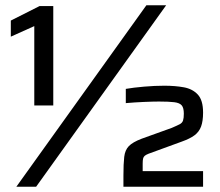

<svg xmlns="http://www.w3.org/2000/svg" viewBox="-20 -708 836 728"><path d="M110 -308V-609L21 -569V-630L130 -685H182V-308ZM42 0 535 -688H610L117 0ZM448 0V-42Q448 -87 451 -113Q454 -139 468.5 -154Q483 -169 517 -182L631 -223Q652 -232 661.5 -237Q671 -242 674 -251Q677 -260 677 -277Q677 -299 669 -308.5Q661 -318 640.5 -320.5Q620 -323 583 -323Q561 -323 526 -321.5Q491 -320 457 -317V-371Q486 -376 526.5 -379.5Q567 -383 603 -383Q644 -383 677 -377Q710 -371 730 -349.5Q750 -328 750 -281Q750 -249 742.5 -228.5Q735 -208 717.5 -195Q700 -182 669 -171L543 -125Q533 -121 528.5 -117Q524 -113 522.5 -106.5Q521 -100 521 -87V-59H750V0Z"/></svg>

Font: Saira SemiExpanded Medium
Style: Regular
Weight: 500
Width: 6
Designer: Hector Gatti with collaboration of the Omnibus-Type team
Foundry: Omnibus-Type
Version: Version 1.101